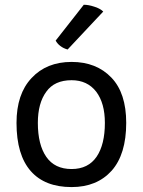

<svg xmlns="http://www.w3.org/2000/svg" viewBox="-20 -760 595 800"><path d="M278.3 -502Q173.8 -502 111.3 -434.6Q48.8 -368.2 48.8 -248Q48.8 -114.3 108.4 -46.9Q167 19.5 278.3 19.5Q383.8 19.5 445.3 -48.8Q505.9 -117.2 505.9 -248Q505.9 -372.1 444.3 -436.5Q381.8 -502 278.3 -502ZM137.7 -248Q137.7 -330.1 172.9 -377.9Q207 -425.8 278.3 -425.8Q343.8 -425.8 380.9 -377.9Q417 -330.1 417 -248Q417 -158.2 382.8 -107.4Q347.7 -55.7 278.3 -55.7Q208 -55.7 172.9 -106.4Q137.7 -157.2 137.7 -248ZM410.2 -711.9Q395.5 -725.6 372.1 -732.4Q348.6 -740.2 329.1 -740.2Q290 -690.4 211.9 -590.8Q219.7 -577.1 231.4 -568.4Q244.1 -558.6 261.7 -553.7Q311.5 -606.4 410.2 -711.9Z"/></svg>

Font: cl
Style: Regular
Weight: 400
Designer: Mitja Miklavcic
Version: Version 1.0